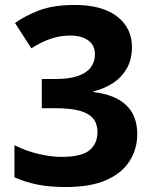

<svg xmlns="http://www.w3.org/2000/svg" viewBox="-20 -744 621 774"><path d="M511.9 -554.3Q511.9 -504.5 491.5 -468.6Q471 -432.7 436.3 -409.7Q401.6 -386.8 357.8 -376V-372.6Q443.8 -362.6 488.6 -320.1Q533.3 -277.7 533.3 -203.6Q533.3 -144.1 502.8 -95.2Q472.3 -46.4 408.7 -18.2Q345.2 10 244.7 10Q180.7 10 132.1 0.3Q83.5 -9.4 38.3 -29V-158.6Q84.5 -135.4 134.7 -123.5Q184.8 -111.6 228 -111.6Q308.7 -111.6 340.8 -138.4Q373 -165.2 373 -211.7Q373 -243.9 356.2 -265.3Q339.4 -286.7 302 -297.3Q264.6 -307.8 202.3 -307.8H148.5V-425.5H203.3Q259.8 -425.5 294.7 -437.9Q329.7 -450.4 346.2 -472.6Q362.7 -494.9 362.7 -523.9Q362.7 -561.9 335.7 -581.2Q308.6 -600.6 263.2 -600.6Q228.9 -600.6 199.4 -592.2Q169.9 -583.8 146.8 -572.1Q123.7 -560.4 106.4 -549.1L40.5 -651.2Q82.1 -681.2 139.2 -702.6Q196.3 -724 281.2 -724Q391.9 -724 451.9 -677.7Q511.9 -631.3 511.9 -554.3Z"/></svg>

Font: Noto Sans Khmer UI
Style: Regular
Weight: 400
Designer: Danh Hong and the Monotype Design Team
Foundry: Monotype Imaging Inc.
Version: Version 2.002